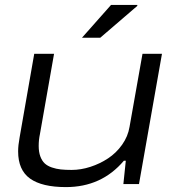

<svg xmlns="http://www.w3.org/2000/svg" viewBox="-20 -743 707 775"><path d="M311 -590.8 428.2 -723.1H534.2V-719.2L384.8 -590.8ZM246.1 12.2Q149.4 12.2 101.3 -22.2Q53.2 -56.6 53.2 -131.8Q53.2 -156.2 59.1 -188L118.2 -525.9H198.2L141.1 -201.2Q136.2 -178.7 136.2 -153.8Q136.2 -129.4 142.8 -111.6Q149.4 -93.8 160.4 -83.5Q171.4 -73.2 189.2 -67.1Q207 -61 225.3 -59.1Q243.7 -57.1 269 -57.1Q306.6 -57.1 345 -69.6Q383.3 -82 416.3 -103.8Q449.2 -125.5 472.9 -158.9Q496.6 -192.4 502.9 -231L555.2 -525.9H633.8L541 0H478L487.8 -94.2H480Q390.1 12.2 246.1 12.2Z"/></svg>

Font: Archivo Expanded Light
Style: Italic
Weight: 300
Width: 7
Italic angle: -10°
Designer: Hector Gatti
Foundry: Omnibus-Type
Version: Version 2.001